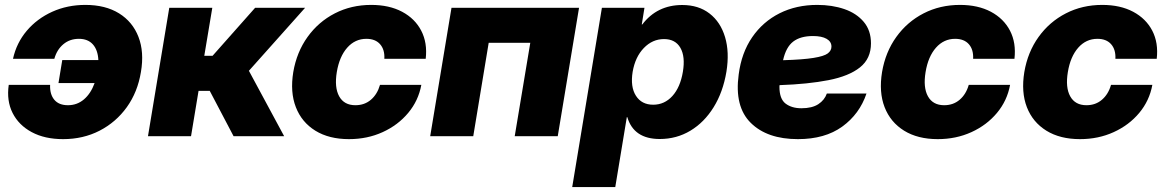

<svg xmlns="http://www.w3.org/2000/svg" viewBox="-20 -547 4680 771"><path d="M233.4 11.7Q159.7 11.7 107.4 -16.4Q55.2 -44.4 30.5 -93.5Q5.9 -142.6 15.1 -206.1H181.2Q179.7 -168.5 198 -146.5Q216.3 -124.5 252.9 -124.5Q289.6 -124.5 317.1 -147.9Q344.7 -171.4 359.9 -213.4H214.8L230 -305.7H375Q373 -346.2 353 -368.7Q333 -391.1 296.9 -391.1Q260.3 -391.1 234.4 -369.4Q208.5 -347.7 198.2 -311H32.2Q46.4 -375 87.6 -423.6Q128.9 -472.2 189.7 -499.8Q250.5 -527.3 322.8 -527.3Q403.3 -527.3 458 -493.4Q512.7 -459.5 536.1 -398.7Q559.6 -337.9 545.9 -257.8Q532.7 -177.2 489.3 -116.7Q445.8 -56.2 379.9 -22.2Q314 11.7 233.4 11.7Z M574.2 0 659.7 -515.6H832.5L800.3 -322.8H833.5L1004.4 -515.6H1205.1L979.5 -262.7L1121.1 0H918L822.3 -182.1H777.3L747.1 0Z M1381.3 11.7Q1301.3 11.7 1246.3 -22.2Q1191.4 -56.2 1168 -116.7Q1144.5 -177.2 1157.7 -257.8Q1171.4 -337.9 1215.1 -398.7Q1258.8 -459.5 1324.7 -493.4Q1390.6 -527.3 1470.7 -527.3Q1543 -527.3 1594.7 -499.8Q1646.5 -472.2 1671.6 -423.6Q1696.8 -375 1689.5 -311H1523.4Q1525.4 -347.7 1506.3 -369.4Q1487.3 -391.1 1451.2 -391.1Q1405.8 -391.1 1374.3 -355.5Q1342.8 -319.8 1332.5 -257.8Q1322.3 -195.8 1342 -160.2Q1361.8 -124.5 1407.2 -124.5Q1443.8 -124.5 1469.5 -146.5Q1495.1 -168.5 1505.9 -206.1H1671.9Q1660.2 -142.6 1619.1 -93.5Q1578.1 -44.4 1516.6 -16.4Q1455.1 11.7 1381.3 11.7Z M2305.2 -515.6 2219.7 0H2046.9L2109.4 -375H1942.4L1880.4 0H1707.5L1793 -515.6Z M2277.8 204.1 2397 -515.6H2567.9L2557.1 -448.7H2559.1Q2618.7 -526.9 2719.7 -526.9Q2785.2 -526.9 2829.3 -492.7Q2873.5 -458.5 2891.6 -397.9Q2909.7 -337.4 2897 -258.8Q2883.3 -177.2 2845.7 -116.5Q2808.1 -55.7 2752.4 -22.2Q2696.8 11.2 2629.4 11.2Q2524.9 11.2 2499 -76.7H2497.1L2450.7 204.1ZM2603 -126.5Q2648.4 -126.5 2680.2 -161.6Q2711.9 -196.8 2722.2 -258.8Q2732.4 -319.8 2712.2 -355Q2691.9 -390.1 2646.5 -390.1Q2600.1 -390.1 2565.4 -354.2Q2530.8 -318.4 2520.5 -258.8Q2510.7 -198.2 2533.7 -162.4Q2556.6 -126.5 2603 -126.5Z M3184.1 11.7Q3061 11.7 2994.9 -53.5Q2928.7 -118.7 2946.3 -248Q2957.5 -335 3000.5 -397.5Q3043.5 -460 3110.6 -493.7Q3177.7 -527.3 3261.7 -527.3Q3321.8 -527.3 3370.6 -510.5Q3419.4 -493.7 3448.5 -459.2Q3477.5 -424.8 3477.5 -373Q3477.5 -311.5 3433.3 -276.4Q3389.2 -241.2 3306.9 -225.1Q3224.6 -209 3110.4 -205.1Q3109.9 -201.7 3109.9 -198.7Q3109.9 -149.9 3134.5 -131.1Q3159.2 -112.3 3198.2 -112.3Q3241.2 -112.3 3266.1 -128.7Q3291 -145 3300.3 -171.4H3459.5Q3431.6 -88.9 3362.1 -38.6Q3292.5 11.7 3184.1 11.7ZM3124.5 -305.2Q3205.1 -307.6 3247.1 -314.5Q3289.1 -321.3 3304 -332.5Q3318.8 -343.8 3318.8 -359.9Q3318.8 -379.9 3299.3 -391.1Q3279.8 -402.3 3244.6 -402.3Q3194.3 -402.3 3165.3 -380.1Q3136.2 -357.9 3124.5 -305.2Z M3745.6 11.7Q3665.5 11.7 3610.6 -22.2Q3555.7 -56.2 3532.2 -116.7Q3508.8 -177.2 3522 -257.8Q3535.6 -337.9 3579.3 -398.7Q3623 -459.5 3689 -493.4Q3754.9 -527.3 3835 -527.3Q3907.2 -527.3 3959 -499.8Q4010.7 -472.2 4035.9 -423.6Q4061 -375 4053.7 -311H3887.7Q3889.6 -347.7 3870.6 -369.4Q3851.6 -391.1 3815.4 -391.1Q3770 -391.1 3738.5 -355.5Q3707 -319.8 3696.8 -257.8Q3686.5 -195.8 3706.3 -160.2Q3726.1 -124.5 3771.5 -124.5Q3808.1 -124.5 3833.7 -146.5Q3859.4 -168.5 3870.1 -206.1H4036.1Q4024.4 -142.6 3983.4 -93.5Q3942.4 -44.4 3880.9 -16.4Q3819.3 11.7 3745.6 11.7Z M4316.9 11.7Q4236.8 11.7 4181.9 -22.2Q4127 -56.2 4103.5 -116.7Q4080.1 -177.2 4093.3 -257.8Q4106.9 -337.9 4150.6 -398.7Q4194.3 -459.5 4260.3 -493.4Q4326.2 -527.3 4406.2 -527.3Q4478.5 -527.3 4530.3 -499.8Q4582 -472.2 4607.2 -423.6Q4632.3 -375 4625 -311H4459Q4460.9 -347.7 4441.9 -369.4Q4422.9 -391.1 4386.7 -391.1Q4341.3 -391.1 4309.8 -355.5Q4278.3 -319.8 4268.1 -257.8Q4257.8 -195.8 4277.6 -160.2Q4297.4 -124.5 4342.8 -124.5Q4379.4 -124.5 4405 -146.5Q4430.7 -168.5 4441.4 -206.1H4607.4Q4595.7 -142.6 4554.7 -93.5Q4513.7 -44.4 4452.1 -16.4Q4390.6 11.7 4316.9 11.7Z"/></svg>

Font: Inter Display Extra Bold
Style: Italic
Weight: 800
Italic angle: -9.39999°
Designer: Rasmus Andersson
Foundry: rsms
Version: Version 4.000;git-4fc901f